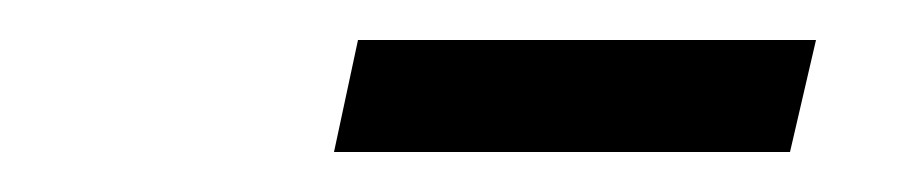

<svg xmlns="http://www.w3.org/2000/svg" viewBox="-20 -694 451 96"><path d="M147 -618 159 -674H388L375 -618Z"/></svg>

Font: Piazzolla
Style: Italic
Weight: 400
Italic angle: -11.3°
Designer: Juan Pablo del Peral
Foundry: Huerta Tipografica
Version: Version 1.330